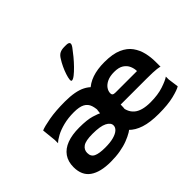

<svg xmlns="http://www.w3.org/2000/svg" viewBox="-153 -984 1247 1247"><g transform="rotate(-45 470.5 -361.0)"><path d="M236 10Q141 10 90.5 -25.5Q40 -61 40 -137Q40 -188 64.5 -223Q89 -258 135.5 -275.5Q182 -293 248 -293Q321 -293 361 -280.5Q401 -268 415 -260Q415 -304 405.5 -332Q396 -360 370 -374Q344 -388 294 -388Q241 -388 198 -377Q155 -366 125 -350Q95 -334 79 -318V-348L69 -445Q94 -456 155 -467Q216 -478 302 -478Q397 -478 449.5 -451Q502 -424 523 -372.5Q544 -321 544 -247V-203Q544 -157 531 -127Q518 -97 497 -77.5Q476 -58 452 -43Q429 -29 396.5 -16.5Q364 -4 323.5 3Q283 10 236 10ZM276 -81Q322 -81 353 -89.5Q384 -98 400 -112.5Q416 -127 416 -145Q416 -170 383.5 -186.5Q351 -203 280 -203Q217 -203 192.5 -186Q168 -169 168 -139Q168 -106 194.5 -93.5Q221 -81 276 -81ZM677 10Q598 10 546 -7Q494 -24 463.5 -56Q433 -88 420.5 -133Q408 -178 408 -233Q408 -346 471.5 -412Q535 -478 664 -478Q740 -478 786.5 -457.5Q833 -437 857.5 -402.5Q882 -368 891.5 -327Q901 -286 901 -245V-198Q901 -201 873.5 -204.5Q846 -208 781 -208H538Q538 -146 575 -113.5Q612 -81 692 -81Q760 -81 809.5 -97.5Q859 -114 880 -129V-103L890 -30Q870 -17 815.5 -3.5Q761 10 677 10ZM576 -287H773Q773 -310 763 -333.5Q753 -357 729.5 -372.5Q706 -388 664 -388Q625 -388 599.5 -376Q574 -364 561 -345.5Q548 -327 548 -307Q548 -297 554 -292Q560 -287 576 -287ZM431 -542Q423 -542 424.5 -557.5Q426 -573 434 -597.5Q442 -622 454 -647.5Q466 -673 479 -693Q492 -715 508.5 -723.5Q525 -732 550 -732H566Q613 -732 584 -692Q568 -670 546.5 -644Q525 -618 502.5 -595Q480 -572 461 -557Q442 -542 431 -542Z"/></g></svg>

Font: Red Rose SemiBold
Style: Regular
Weight: 600
Designer: Jaikishan Patel
Version: Version 2.000